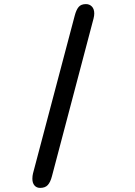

<svg xmlns="http://www.w3.org/2000/svg" viewBox="-20 -782 659 937"><path d="M399.5 -762Q417 -762 428.5 -750Q440 -738 440 -716Q440 -705.5 436.5 -691.5L233.5 78Q226 107 213.2 121Q200.5 135 176 135Q158.5 135 148.2 123Q138 111 138 90.5Q138 77 141 64.5L344.5 -705Q352 -734 363.8 -748Q375.5 -762 399.5 -762Z"/></svg>

Font: Sono ExtraLight Monospace Medium
Style: Regular
Weight: 500
Version: Version 2.112